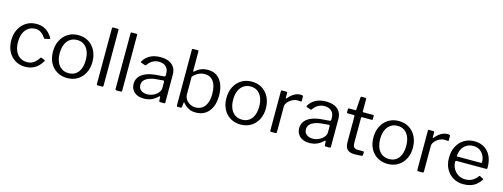

<svg xmlns="http://www.w3.org/2000/svg" viewBox="-16 -1555 6227 2378"><g transform="rotate(15 3097.0 -366.0)"><path d="M297 -540Q349 -540 388.5 -523.5Q428 -507 456.5 -478.5Q485 -450 504 -416Q510 -404 499 -401L444 -388Q437 -385 431 -394Q411 -423 391.5 -441Q372 -459 350 -468.5Q328 -478 302 -478Q251 -478 212.5 -452.5Q174 -427 153 -379Q132 -331 132 -265Q132 -198 153.5 -150Q175 -102 213.5 -77Q252 -52 304 -52Q352 -52 387 -76Q422 -100 451 -146Q454 -151 456.5 -151.5Q459 -152 464 -150L507 -134Q514 -131 511 -121Q496 -95 476 -71Q456 -47 429.5 -29Q403 -11 370 -0.5Q337 10 297 10Q223 10 166.5 -24.5Q110 -59 78 -120.5Q46 -182 46 -263Q46 -345 78.5 -407Q111 -469 167.5 -504.5Q224 -540 297 -540Z M834 10Q759 10 701.5 -24.5Q644 -59 612.5 -120.5Q581 -182 581 -262Q581 -345 613.5 -407.5Q646 -470 703 -505Q760 -540 835 -540Q911 -540 967.5 -504.5Q1024 -469 1055.5 -406.5Q1087 -344 1087 -263Q1087 -183 1055 -121.5Q1023 -60 966.5 -25Q910 10 834 10ZM836 -53Q888 -53 925 -78.5Q962 -104 981.5 -151.5Q1001 -199 1001 -265Q1001 -331 981 -378.5Q961 -426 924 -452Q887 -478 835 -478Q784 -478 746 -452Q708 -426 687.5 -378.5Q667 -331 667 -265Q667 -200 687.5 -152Q708 -104 746 -78.5Q784 -53 836 -53Z M1296 -17Q1296 -7 1292 -3.5Q1288 0 1278 0H1226Q1211 0 1211 -14L1212 -728Q1212 -742 1224 -742H1284Q1296 -742 1296 -729Z M1535 -17Q1535 -7 1531 -3.5Q1527 0 1517 0H1465Q1450 0 1450 -14L1451 -728Q1451 -742 1463 -742H1523Q1535 -742 1535 -729Z M1994 -64Q1957 -28 1913.5 -9Q1870 10 1817 10Q1739 10 1694 -30Q1649 -70 1649 -135Q1649 -188 1679.5 -226.5Q1710 -265 1768.5 -287.5Q1827 -310 1913 -315L1991 -321Q1998 -322 2002.5 -325Q2007 -328 2007 -336V-363Q2007 -417 1974 -448.5Q1941 -480 1883 -480Q1840 -480 1804 -460Q1768 -440 1740 -400Q1737 -395 1734 -393.5Q1731 -392 1725 -394L1672 -412Q1668 -414 1667 -417Q1666 -420 1670 -428Q1699 -480 1754 -510Q1809 -540 1887 -540Q1954 -540 1998.5 -519.5Q2043 -499 2066 -460.5Q2089 -422 2089 -369V-15Q2089 -6 2085.5 -3Q2082 0 2075 0H2024Q2018 0 2014.5 -4.5Q2011 -9 2011 -16L2009 -62Q2007 -76 1994 -64ZM2007 -254Q2007 -271 1993 -270L1927 -264Q1881 -262 1845 -252.5Q1809 -243 1784 -228Q1759 -213 1746 -192.5Q1733 -172 1733 -145Q1733 -101 1763.5 -76.5Q1794 -52 1846 -52Q1878 -52 1907.5 -63.5Q1937 -75 1960 -93Q1982 -112 1994.5 -132Q2007 -152 2007 -171V-254Z M2253 0Q2244 0 2240.5 -4Q2237 -8 2237 -16V-728Q2237 -742 2249 -742H2311Q2321 -742 2321 -728V-483Q2321 -472 2325 -471.5Q2329 -471 2336 -477Q2345 -486 2365.5 -501Q2386 -516 2418.5 -528Q2451 -540 2496 -540Q2569 -540 2616 -504Q2663 -468 2686.5 -406.5Q2710 -345 2710 -268Q2710 -140 2650 -65Q2590 10 2482 10Q2436 10 2403.5 -4Q2371 -18 2350 -37Q2329 -56 2319 -69Q2315 -74 2312 -73Q2309 -72 2308 -66L2303 -16Q2301 0 2285 0ZM2321 -179Q2321 -143 2341.5 -113.5Q2362 -84 2395 -67Q2428 -50 2464 -50Q2509 -50 2545 -72.5Q2581 -95 2602 -143Q2623 -191 2623 -266Q2623 -368 2584 -423.5Q2545 -479 2471 -479Q2424 -479 2385.5 -457.5Q2347 -436 2321 -405Z M3058 10Q2983 10 2925.5 -24.5Q2868 -59 2836.5 -120.5Q2805 -182 2805 -262Q2805 -345 2837.5 -407.5Q2870 -470 2927 -505Q2984 -540 3059 -540Q3135 -540 3191.5 -504.5Q3248 -469 3279.5 -406.5Q3311 -344 3311 -263Q3311 -183 3279 -121.5Q3247 -60 3190.5 -25Q3134 10 3058 10ZM3060 -53Q3112 -53 3149 -78.5Q3186 -104 3205.5 -151.5Q3225 -199 3225 -265Q3225 -331 3205 -378.5Q3185 -426 3148 -452Q3111 -478 3059 -478Q3008 -478 2970 -452Q2932 -426 2911.5 -378.5Q2891 -331 2891 -265Q2891 -200 2911.5 -152Q2932 -104 2970 -78.5Q3008 -53 3060 -53Z M3449 0Q3442 0 3438.5 -3.5Q3435 -7 3435 -13V-517Q3435 -530 3446 -530H3504Q3515 -530 3515 -519V-454Q3515 -448 3518 -447Q3521 -446 3526 -451Q3552 -482 3577.5 -501.5Q3603 -521 3629 -530.5Q3655 -540 3681 -540Q3716 -540 3716 -527V-467Q3716 -457 3707 -459Q3698 -460 3686.5 -461Q3675 -462 3662 -462Q3640 -462 3615 -452.5Q3590 -443 3568.5 -426Q3547 -409 3533 -388Q3519 -367 3519 -346V-15Q3519 0 3504 0H3449Z M4117 -64Q4080 -28 4036.5 -9Q3993 10 3940 10Q3862 10 3817 -30Q3772 -70 3772 -135Q3772 -188 3802.5 -226.5Q3833 -265 3891.5 -287.5Q3950 -310 4036 -315L4114 -321Q4121 -322 4125.5 -325Q4130 -328 4130 -336V-363Q4130 -417 4097 -448.5Q4064 -480 4006 -480Q3963 -480 3927 -460Q3891 -440 3863 -400Q3860 -395 3857 -393.5Q3854 -392 3848 -394L3795 -412Q3791 -414 3790 -417Q3789 -420 3793 -428Q3822 -480 3877 -510Q3932 -540 4010 -540Q4077 -540 4121.5 -519.5Q4166 -499 4189 -460.5Q4212 -422 4212 -369V-15Q4212 -6 4208.5 -3Q4205 0 4198 0H4147Q4141 0 4137.5 -4.5Q4134 -9 4134 -16L4132 -62Q4130 -76 4117 -64ZM4130 -254Q4130 -271 4116 -270L4050 -264Q4004 -262 3968 -252.5Q3932 -243 3907 -228Q3882 -213 3869 -192.5Q3856 -172 3856 -145Q3856 -101 3886.5 -76.5Q3917 -52 3969 -52Q4001 -52 4030.5 -63.5Q4060 -75 4083 -93Q4105 -112 4117.5 -132Q4130 -152 4130 -171V-254Z M4487 -467Q4479 -467 4479 -459V-142Q4479 -95 4495 -79Q4511 -63 4543 -63H4612Q4617 -63 4620 -60.5Q4623 -58 4623 -52L4622 -18Q4622 -8 4610 -5Q4600 -3 4581.5 -2Q4563 -1 4545.5 -0.5Q4528 0 4516 0Q4453 0 4424 -29.5Q4395 -59 4395 -123V-457Q4395 -467 4385 -467H4305Q4294 -467 4294 -478V-520Q4294 -530 4304 -530H4389Q4396 -530 4396 -538L4407 -697Q4408 -710 4418 -710H4468Q4480 -710 4480 -696V-538Q4480 -530 4488 -530H4614Q4625 -530 4625 -521V-478Q4625 -467 4614 -467Z M4943 10Q4868 10 4810.5 -24.5Q4753 -59 4721.5 -120.5Q4690 -182 4690 -262Q4690 -345 4722.5 -407.5Q4755 -470 4812 -505Q4869 -540 4944 -540Q5020 -540 5076.5 -504.5Q5133 -469 5164.5 -406.5Q5196 -344 5196 -263Q5196 -183 5164 -121.5Q5132 -60 5075.5 -25Q5019 10 4943 10ZM4945 -53Q4997 -53 5034 -78.5Q5071 -104 5090.5 -151.5Q5110 -199 5110 -265Q5110 -331 5090 -378.5Q5070 -426 5033 -452Q4996 -478 4944 -478Q4893 -478 4855 -452Q4817 -426 4796.5 -378.5Q4776 -331 4776 -265Q4776 -200 4796.5 -152Q4817 -104 4855 -78.5Q4893 -53 4945 -53Z M5334 0Q5327 0 5323.5 -3.5Q5320 -7 5320 -13V-517Q5320 -530 5331 -530H5389Q5400 -530 5400 -519V-454Q5400 -448 5403 -447Q5406 -446 5411 -451Q5437 -482 5462.5 -501.5Q5488 -521 5514 -530.5Q5540 -540 5566 -540Q5601 -540 5601 -527V-467Q5601 -457 5592 -459Q5583 -460 5571.5 -461Q5560 -462 5547 -462Q5525 -462 5500 -452.5Q5475 -443 5453.5 -426Q5432 -409 5418 -388Q5404 -367 5404 -346V-15Q5404 0 5389 0H5334Z M5746 -232Q5746 -183 5769.5 -142.5Q5793 -102 5832.5 -78Q5872 -54 5921 -54Q5971 -54 6010 -74.5Q6049 -95 6077 -137Q6081 -141 6083.5 -141.5Q6086 -142 6091 -140L6133 -119Q6142 -114 6135 -105Q6108 -65 6075.5 -39.5Q6043 -14 6003 -2Q5963 10 5913 10Q5839 10 5782 -24Q5725 -58 5692 -119Q5659 -180 5659 -260Q5659 -347 5692.5 -409.5Q5726 -472 5783.5 -506Q5841 -540 5912 -540Q5985 -540 6039 -508Q6093 -476 6123 -415Q6153 -354 6153 -268Q6153 -261 6151.5 -254Q6150 -247 6138 -247H5755Q5751 -247 5748.5 -242.5Q5746 -238 5746 -232ZM6052 -302Q6063 -302 6066 -304.5Q6069 -307 6069 -316Q6069 -359 6050.5 -396.5Q6032 -434 5997.5 -457Q5963 -480 5914 -480Q5860 -480 5823 -454.5Q5786 -429 5767 -388Q5748 -347 5748 -302Z"/></g></svg>

Font: Libre Franklin
Style: Regular
Weight: 400
Designer: Pablo Impallari, Rodrigo Fuenzalida, Nhung Nguyen
Foundry: Impallari Type
Version: Version 3.000